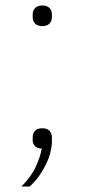

<svg xmlns="http://www.w3.org/2000/svg" viewBox="-20 -535 308 699"><path d="M134 -68Q152 -68 160.5 -58.5Q169 -49 169 -34V-22Q169 20 146 66Q123 112 88 144H58Q94 108 110.5 71.5Q127 35 132 6Q114 5 106.5 -4Q99 -13 99 -24V-34Q99 -49 107 -58.5Q115 -68 134 -68ZM134 -440Q117 -440 108 -449Q99 -458 99 -473V-482Q99 -497 108 -506Q117 -515 134 -515Q151 -515 160 -506Q169 -497 169 -482V-473Q169 -458 160 -449Q151 -440 134 -440Z"/></svg>

Font: IBM Plex Sans KR ExtLt
Style: Regular
Weight: 200
Designer: Mike Abbink; Paul van der Laan; Pieter van Rosmalen; Wujin Sim; Chorong Kim; Dohee Lee;
Foundry: Sandoll Inc.
Version: Version 1.002